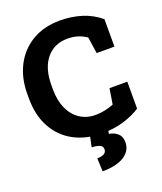

<svg xmlns="http://www.w3.org/2000/svg" viewBox="-168 -829 986 1165"><g transform="rotate(-20 324.5 -246.5)"><path d="M367.2 10.3Q264.2 10.3 186.3 -31.7Q108.4 -73.7 64.9 -152.6Q21.5 -231.4 21.5 -341.3V-369.1Q21.5 -472.2 62.5 -551.5Q103.5 -630.9 179.4 -676Q255.4 -721.2 359.9 -721.2Q433.1 -721.2 498.3 -700.9Q563.5 -680.7 616.7 -636.2V-459H502L486.3 -565.4Q461.9 -582.5 431.9 -592.3Q401.9 -602.1 364.7 -602.1Q278.3 -602.1 227.8 -540.5Q177.2 -479 177.2 -370.1V-341.3Q177.2 -271 200.9 -218.5Q224.6 -166 267.8 -137.2Q311 -108.4 369.1 -108.4Q399.4 -108.4 429.7 -115Q460 -121.6 486.3 -132.3L502.4 -232.4H617.2V-58.6Q575.2 -30.3 511.5 -10Q447.8 10.3 367.2 10.3ZM290.5 227.5 287.1 142.6Q314.9 142.6 331.1 133.5Q347.2 124.5 347.2 106Q347.2 85.9 330.1 77.9Q313 69.8 277.8 67.9L293.5 -6.8H409.7L403.8 26.9Q436.5 32.2 458.7 51.5Q481 70.8 481 108.4Q481 163.1 431.2 195.3Q381.3 227.5 290.5 227.5Z"/></g></svg>

Font: Roboto Slab ExtraBold
Style: Regular
Weight: 800
Designer: Google
Version: Version 2.001; ttfautohint (v1.8.3)